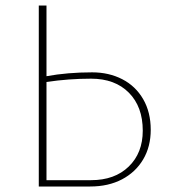

<svg xmlns="http://www.w3.org/2000/svg" viewBox="-20 -678 626 698"><path d="M528 -206Q528 -145 500.5 -98.5Q473 -52 423.5 -26Q374 0 308 0H121V-658H149V-401Q226 -415 315 -415Q376 -415 424.5 -390Q473 -365 500.5 -317.5Q528 -270 528 -206ZM499 -203Q499 -290 448.5 -341Q398 -392 311 -392Q230 -392 149 -380V-23H311Q397 -23 448 -72.5Q499 -122 499 -203Z"/></svg>

Font: Ysabeau Extralight
Style: Regular
Weight: 200
Designer: Christian Thalmann (Catharsis Fonts)
Version: Version 0.003